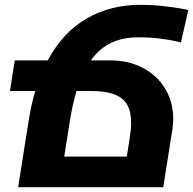

<svg xmlns="http://www.w3.org/2000/svg" viewBox="-20 -780 805 800"><path d="M358.4 -528.3H440.9Q516.1 -528.3 575.4 -497.1Q634.8 -465.8 668.2 -410.4Q701.7 -355 701.7 -285.6Q701.7 -262.2 698.2 -240.2L660.2 0H55.7L75.7 -127.4L100.1 -280.8Q110.8 -347.7 127 -400.9H21.5L41.5 -528.3H178.7Q242.2 -646 341.3 -702.9Q440.4 -759.8 563 -759.8Q612.8 -759.8 657.7 -754.9Q702.6 -750 733.6 -744.4Q764.6 -738.8 764.6 -738.3L733.9 -603Q733.9 -603.5 708.7 -609.1Q683.6 -614.7 643.8 -619.6Q604 -624.5 555.2 -624.5Q492.7 -624.5 443.8 -601.8Q395 -579.1 358.4 -528.3ZM298.8 -400.9Q282.2 -345.2 271.5 -278.3L247.6 -127.4H508.3L520 -201.7Q526.4 -242.2 526.4 -268.6Q526.4 -315.4 509.5 -344.2Q492.7 -373 455.8 -387Q418.9 -400.9 357.4 -400.9Z"/></svg>

Font: Mardoto Black
Style: Italic
Weight: 900
Italic angle: -12°
Designer: Christian Robertson, Vahan Hovhannisyan
Foundry: Google
Version: Version 1.000